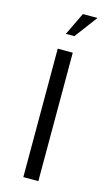

<svg xmlns="http://www.w3.org/2000/svg" viewBox="-126 -869 525 914"><g transform="rotate(15 136.0 -411.5)"><path d="M164 -633V0H90V-633ZM235 -823 151 -711H109L163 -823Z"/></g></svg>

Font: Tajawal
Style: Regular
Weight: 400
Designer: Boutros Fonts
Foundry: Created by Boutros International 2017
Version: Version 1.700